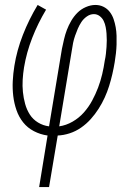

<svg xmlns="http://www.w3.org/2000/svg" viewBox="-20 -540 540 775"><path d="M138 215 172 7Q143 3 117 -10.5Q91 -24 73.5 -46Q56 -68 46.5 -95.5Q37 -123 33.5 -152.5Q30 -182 31.5 -212.5Q33 -243 38 -274Q48 -337 72.5 -399.5Q97 -462 132 -520L166 -501Q133 -446 110 -387Q87 -328 77 -268Q73 -243 71.5 -218Q70 -193 72.5 -168.5Q75 -144 81.5 -120.5Q88 -97 100.5 -77.5Q113 -58 133.5 -45.5Q154 -33 178 -30L230 -343Q234 -362 238.5 -381.5Q243 -401 250 -419.5Q257 -438 267.5 -456Q278 -474 292.5 -488.5Q307 -503 326.5 -511.5Q346 -520 365 -520Q383 -520 398 -512.5Q413 -505 423 -492Q433 -479 438.5 -463Q444 -447 447 -430Q450 -413 450.5 -395.5Q451 -378 450.5 -360.5Q450 -343 448 -325Q446 -307 443 -289Q439 -265 433.5 -241Q428 -217 420.5 -193Q413 -169 402.5 -146Q392 -123 378 -101Q364 -79 346.5 -59.5Q329 -40 307.5 -25Q286 -10 261.5 -2Q237 6 213 7L178 215ZM219 -30Q247 -34 273 -49Q299 -64 318.5 -86Q338 -108 352 -134Q366 -160 376 -186.5Q386 -213 392.5 -240.5Q399 -268 403 -296Q406 -309 407.5 -323Q409 -337 410 -350.5Q411 -364 411 -377.5Q411 -391 410 -404.5Q409 -418 406.5 -431Q404 -444 398.5 -455.5Q393 -467 382.5 -475Q372 -483 359 -483Q344 -483 330.5 -473.5Q317 -464 308.5 -451Q300 -438 294 -424Q288 -410 283 -395.5Q278 -381 275 -366.5Q272 -352 270 -337Z"/></svg>

Font: Iosevka SS04 XLt Obl
Style: Regular
Weight: 200
Italic angle: -9°
Monospace: yes
Designer: Belleve Invis
Foundry: Belleve Invis
Version: Version 19.0.0; ttfautohint (v1.8.4)